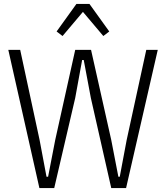

<svg xmlns="http://www.w3.org/2000/svg" viewBox="-20 -950 839 970"><path d="M254 0H179L22 -698H82L180 -243L215 -57H223L259 -243L360 -698H440L542 -243L578 -57H585L620 -243L719 -698H777L617 0H542L439 -455L403 -647H395L360 -455ZM366 -930H432L532 -791L502 -768L399 -890L296 -768L266 -791Z"/></svg>

Font: IBM Plex Sans Condensed Light
Style: Regular
Weight: 300
Width: 3
Designer: Mike Abbink, Paul van der Laan, Pieter van Rosmalen
Foundry: Bold Monday
Version: Version 3.201